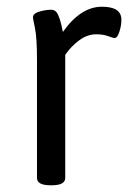

<svg xmlns="http://www.w3.org/2000/svg" viewBox="-20 -549 406 571"><path d="M90 -20V-371Q90 -437 84 -465.5Q78 -494 78 -497Q78 -509 97 -514.5Q116 -520 132 -520Q146 -520 152.5 -505.5Q159 -491 162.5 -475Q166 -459 167 -454Q220 -529 283 -529Q312 -529 326.5 -519.5Q341 -510 341 -490Q341 -473 335 -454.5Q329 -436 321 -436Q316 -436 301.5 -441.5Q287 -447 266 -447Q240 -447 216 -429.5Q192 -412 174 -386V-20Q174 2 134 2H130Q90 2 90 -20Z"/></svg>

Font: Asap-Regular
Style: Regular
Weight: 400
Designer: Pablo Cosgaya
Foundry: Omnibus-Type
Version: Version 2.000; ttfautohint (v1.8)